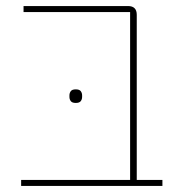

<svg xmlns="http://www.w3.org/2000/svg" viewBox="-20 -616 601 636"><path d="M50 -20H411V-576H58V-596H404Q433 -596 433 -567V-20H518V0H50ZM231 -275Q219 -275 214.5 -281Q210 -287 210 -295V-300Q210 -308 214.5 -314Q219 -320 231 -320Q243 -320 247.5 -314Q252 -308 252 -300V-295Q252 -287 247.5 -281Q243 -275 231 -275Z"/></svg>

Font: IBM Plex Sans Hebrew Thin
Style: Regular
Weight: 100
Designer: Mike Abbink, Paul van der Laan, Pieter van Rosmalen, Yanek Iontef
Foundry: Bold Monday
Version: Version 1.2